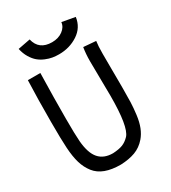

<svg xmlns="http://www.w3.org/2000/svg" viewBox="-199 -922 916 1028"><g transform="rotate(-30 259.0 -407.5)"><path d="M249 -746.6Q288.1 -746.6 315.2 -766.6Q342.3 -786.6 344.7 -815.4L425.8 -800.8Q417.5 -739.7 366 -705.8Q314.5 -671.9 249 -671.9Q228.5 -671.9 209.2 -675Q189.9 -678.2 168 -687.3Q146 -696.3 128.7 -710.7Q111.3 -725.1 96.7 -749.3Q82 -773.4 75.2 -805.2L151.4 -819.8Q168.5 -746.6 249 -746.6ZM379.4 -641.1 456.1 -634.8Q451.7 -605.5 451.7 -558.1Q451.7 -520.5 452.1 -458.3Q452.6 -396 452.6 -371.1V-342.8Q452.6 -289.6 451.4 -257.3Q450.2 -225.1 445.1 -183.6Q439.9 -142.1 427.7 -111.3Q415.5 -80.6 396 -58.1Q367.7 -25.4 329.6 -11.2Q291.5 2.9 240.2 4.9Q184.6 4.9 145.8 -9.5Q106.9 -23.9 83.5 -53.7Q60.1 -83.5 48.3 -123Q36.6 -162.6 33.2 -218.3Q29.8 -269.5 29.8 -380.4Q29.8 -520 34.2 -635.7H111.3Q107.4 -474.6 107.4 -355.5Q107.4 -255.4 110.8 -214.4Q117.2 -138.2 147.5 -103.5Q177.7 -68.8 233.9 -68.8Q272 -70.8 294.7 -79.8Q317.4 -88.9 337.4 -109.9Q375.5 -151.9 375.5 -342.8Q375.5 -370.1 374.3 -441.4Q373 -512.7 373 -557.1Q373 -601.6 379.4 -641.1Z"/></g></svg>

Font: Fantasque Sans Mono
Style: Regular
Weight: 400
Monospace: yes
Designer: Jany Belluz
Version: Version 1.8.0 ; ttfautohint (v1.8.2)